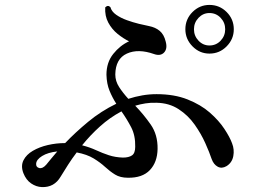

<svg xmlns="http://www.w3.org/2000/svg" viewBox="-20 -770 1040 781"><path d="M150 -9Q127 -10 106.5 -24Q86 -38 75 -66Q64 -95 75.5 -118Q87 -141 113.5 -156.5Q140 -172 174.5 -180Q209 -188 245 -188Q286 -231 338.5 -274.5Q391 -318 453 -348Q437 -373 425.5 -401Q414 -429 413 -466Q413 -516 440.5 -550.5Q468 -585 505 -602Q482 -613 458.5 -632Q435 -651 420.5 -678Q406 -705 408 -740Q419 -751 429 -741Q434 -723 452.5 -710Q471 -697 496 -688Q521 -679 545.5 -673Q570 -667 586 -664Q612 -659 629.5 -644.5Q647 -630 654 -601Q662 -572 647.5 -556.5Q633 -541 607 -550Q542 -573 496 -552Q450 -531 449 -467Q449 -440 464.5 -416Q480 -392 502 -368Q530 -377 558.5 -382Q587 -387 617 -387Q689 -387 743 -365.5Q797 -344 833.5 -312Q870 -280 892.5 -246Q915 -212 924 -187Q934 -162 929 -135Q924 -108 901 -94Q882 -83 865.5 -92Q849 -101 841 -123Q832 -150 815 -188Q798 -226 771.5 -263.5Q745 -301 706.5 -326Q668 -351 617 -352Q594 -353 572 -349.5Q550 -346 530 -340Q564 -305 593 -263.5Q622 -222 621 -164Q620 -110 589.5 -78Q559 -46 500 -47Q469 -47 448 -60Q427 -73 407.5 -91Q388 -109 361 -125.5Q334 -142 292 -150Q273 -125 257 -100Q241 -75 227 -52Q201 -7 150 -9ZM832 -552Q792 -552 763 -581.5Q734 -611 734 -651Q734 -692 763 -721Q792 -750 832 -750Q873 -750 902 -721Q931 -692 931 -651Q931 -611 902 -581.5Q873 -552 832 -552ZM480 -129Q504 -129 517 -138Q530 -147 530 -173Q531 -219 513.5 -252.5Q496 -286 474 -317Q427 -292 387 -256Q347 -220 314 -179Q345 -171 371 -159Q397 -147 423 -138.5Q449 -130 480 -129ZM832 -585Q859 -585 877.5 -604.5Q896 -624 896 -651Q896 -678 877.5 -697.5Q859 -717 832 -717Q806 -717 787.5 -697.5Q769 -678 769 -651Q769 -624 787.5 -604.5Q806 -585 832 -585ZM168 -100Q177 -111 188.5 -125Q200 -139 213 -154Q175 -150 151.5 -135.5Q128 -121 127 -104Q126 -90 139.5 -86.5Q153 -83 168 -100Z"/></svg>

Font: Zen Old Mincho SemiBold
Style: Regular
Weight: 600
Version: Version 1.500